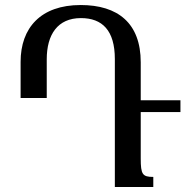

<svg xmlns="http://www.w3.org/2000/svg" viewBox="-20 -744 743 764"><path d="M62 -354H166V-508C166 -606 209 -672 302 -672C387 -672 437 -623 437 -509V0H590V-40C547 -40 540 -50 540 -113V-298H698V-345H540V-496C540 -652 449 -724 301 -724C142 -724 62 -633 62 -498Z"/></svg>

Font: Noto Serif Armenian SemiCondensed Medium
Style: Regular
Weight: 500
Width: 4
Designer: Monotype Design Team
Foundry: Monotype Imaging Inc.
Version: Version 2.008